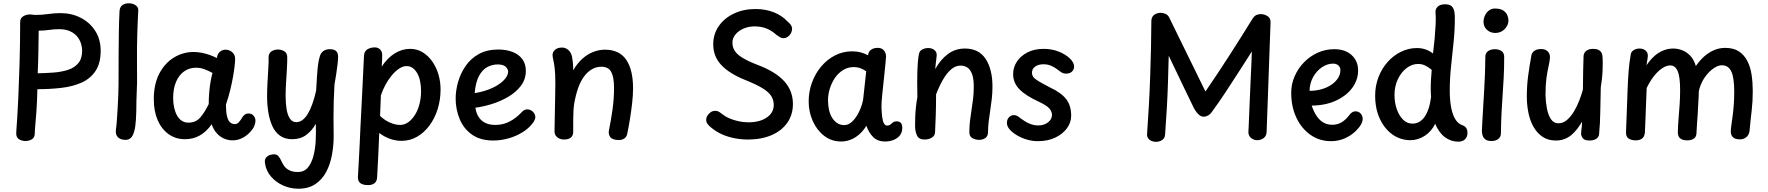

<svg xmlns="http://www.w3.org/2000/svg" viewBox="-20 -845 10780 1171"><path d="M135 15Q114 15 96.5 4.5Q79 -6 79 -31Q79 -41 80.5 -61.5Q82 -82 85 -125.5Q88 -169 91.5 -246.5Q95 -324 99 -447Q101 -515 102 -581.5Q103 -648 103 -711Q103 -734 121.5 -745.5Q140 -757 163 -757Q171 -757 178.5 -755.5Q186 -754 199 -754Q237 -754 274.5 -759.5Q312 -765 349 -765Q417 -765 472.5 -736.5Q528 -708 561 -656.5Q594 -605 594 -535Q594 -459 562.5 -412Q531 -365 477 -341Q423 -317 353.5 -309Q284 -301 208 -301Q206 -219 202 -164.5Q198 -110 195 -78Q192 -46 192 -31Q192 -6 174.5 4.5Q157 15 135 15ZM210 -398Q259 -399 306.5 -402.5Q354 -406 393.5 -418.5Q433 -431 457 -459Q481 -487 481 -537Q481 -555 474.5 -577.5Q468 -600 452.5 -620Q437 -640 409.5 -653.5Q382 -667 341 -667Q310 -667 279 -662.5Q248 -658 216 -658Q215 -592 214 -527.5Q213 -463 210 -398Z M709 -776Q710 -801 725.5 -813Q741 -825 767 -825Q782 -825 795.5 -819.5Q809 -814 817 -803.5Q825 -793 823 -776Q819 -703 817 -627.5Q815 -552 815.5 -479.5Q816 -407 816 -343L812 -230Q812 -162 809 -115.5Q806 -69 799 -46Q791 -16 778 -4Q765 8 746 8Q715 8 699 -8Q683 -24 687 -55Q690 -73 692.5 -108Q695 -143 697.5 -185Q700 -227 701.5 -266.5Q703 -306 703 -333Q703 -438 703.5 -517Q704 -596 705 -658.5Q706 -721 709 -776Z M918 -240Q918 -332 951.5 -396Q985 -460 1040.5 -494Q1096 -528 1161 -528Q1186 -528 1210.5 -523Q1235 -518 1258.5 -510Q1282 -502 1302 -491L1307 -509Q1312 -523 1325.5 -532.5Q1339 -542 1355 -542Q1379 -542 1396.5 -526.5Q1414 -511 1414 -486Q1414 -470 1411 -443Q1408 -416 1401.5 -378.5Q1395 -341 1384.5 -297.5Q1374 -254 1358 -207Q1358 -162 1364.5 -136Q1371 -110 1383 -99Q1395 -88 1413 -88Q1426 -88 1437.5 -100.5Q1449 -113 1460 -133Q1467 -142 1475 -147.5Q1483 -153 1496 -153Q1515 -153 1526.5 -139.5Q1538 -126 1538 -109Q1538 -96 1532.5 -80.5Q1527 -65 1517 -53Q1496 -25 1465 -7Q1434 11 1398 11Q1371 11 1346 0Q1321 -11 1301.5 -33Q1282 -55 1271 -87Q1239 -42 1199 -19Q1159 4 1108 4Q1051 4 1008 -27Q965 -58 941.5 -112.5Q918 -167 918 -240ZM1036 -246Q1036 -216 1042 -189Q1048 -162 1059.5 -141Q1071 -120 1088.5 -108.5Q1106 -97 1129 -97Q1174 -97 1201 -128Q1228 -159 1253 -210Q1253 -246 1256 -281.5Q1259 -317 1264.5 -348Q1270 -379 1276 -400Q1249 -415 1225 -423.5Q1201 -432 1175 -432Q1135 -432 1103.5 -410Q1072 -388 1054 -346.5Q1036 -305 1036 -246Z M1618 -494Q1618 -521 1636 -532Q1654 -543 1674 -543Q1697 -543 1714.5 -532Q1732 -521 1732 -494Q1732 -460 1729.5 -419.5Q1727 -379 1724.5 -337.5Q1722 -296 1722 -259Q1722 -218 1727.5 -181.5Q1733 -145 1747.5 -122.5Q1762 -100 1787 -100Q1826 -100 1856.5 -149.5Q1887 -199 1908 -292Q1911 -344 1913.5 -382Q1916 -420 1919.5 -447.5Q1923 -475 1929 -496Q1935 -521 1951 -533Q1967 -545 1993 -545Q2018 -545 2030 -533.5Q2042 -522 2042 -500Q2042 -481 2038.5 -451Q2035 -421 2030 -389Q2025 -357 2020 -330Q2017 -281 2015.5 -231Q2014 -181 2014 -131Q2014 -103 2014.5 -73Q2015 -43 2015 -13Q2015 43 2004.5 100Q1994 157 1969.5 203.5Q1945 250 1903 278Q1861 306 1799 306Q1752 306 1707.5 286.5Q1663 267 1632.5 231.5Q1602 196 1596 149Q1593 130 1601.5 118Q1610 106 1624.5 101Q1639 96 1651 96Q1668 96 1678 107.5Q1688 119 1697 139Q1704 156 1716 171Q1728 186 1748 195Q1768 204 1797 204Q1835 204 1857.5 177Q1880 150 1891.5 106.5Q1903 63 1905.5 11.5Q1908 -40 1906 -90Q1882 -47 1847 -21.5Q1812 4 1762 4Q1717 4 1687 -18Q1657 -40 1640.5 -77Q1624 -114 1616.5 -160.5Q1609 -207 1609 -257Q1609 -298 1611.5 -343.5Q1614 -389 1616.5 -429Q1619 -469 1618 -494Z M2224 284Q2195 284 2178.5 272.5Q2162 261 2163 234Q2166 176 2169 126Q2172 76 2174 27.5Q2176 -21 2178.5 -73.5Q2181 -126 2184.5 -188.5Q2188 -251 2191.5 -329Q2195 -407 2200 -506Q2202 -534 2222 -545Q2242 -556 2265 -556Q2287 -556 2299 -542.5Q2311 -529 2311 -512Q2311 -496 2310.5 -480.5Q2310 -465 2308 -439Q2344 -493 2388.5 -520Q2433 -547 2481 -547Q2524 -547 2558 -526Q2592 -505 2616.5 -470Q2641 -435 2654 -391Q2667 -347 2667 -299Q2667 -237 2649.5 -180.5Q2632 -124 2600 -80.5Q2568 -37 2524.5 -11.5Q2481 14 2429 14Q2393 14 2358 1.5Q2323 -11 2293 -34Q2290 38 2287 103.5Q2284 169 2280 237Q2279 260 2264.5 272Q2250 284 2224 284ZM2420 -83Q2446 -83 2469 -99Q2492 -115 2510 -143Q2528 -171 2538 -209Q2548 -247 2548 -290Q2548 -323 2542 -351Q2536 -379 2524 -399.5Q2512 -420 2496 -431Q2480 -442 2459 -442Q2438 -442 2415 -427Q2392 -412 2370.5 -386.5Q2349 -361 2331.5 -329Q2314 -297 2303 -263Q2302 -230 2300.5 -201Q2299 -172 2298 -138Q2325 -112 2358 -97.5Q2391 -83 2420 -83Z M2759 -244Q2759 -293 2774 -345.5Q2789 -398 2820 -443Q2851 -488 2900.5 -515.5Q2950 -543 3020 -543Q3066 -543 3104 -529Q3142 -515 3164.5 -486Q3187 -457 3187 -413Q3187 -362 3157.5 -322.5Q3128 -283 3080.5 -255Q3033 -227 2979.5 -210.5Q2926 -194 2879 -188Q2888 -135 2919 -109Q2950 -83 3001 -83Q3049 -83 3089.5 -104.5Q3130 -126 3167 -166Q3173 -172 3180.5 -175Q3188 -178 3195 -178Q3209 -178 3220 -171.5Q3231 -165 3238 -154Q3245 -143 3245 -130Q3245 -123 3241 -114Q3237 -105 3232 -98Q3206 -62 3165.5 -37.5Q3125 -13 3079 -0.5Q3033 12 2989 12Q2909 12 2858 -24.5Q2807 -61 2783 -120Q2759 -179 2759 -244ZM2875 -277Q2936 -287 2981.5 -308Q3027 -329 3053 -356Q3079 -383 3079 -408Q3079 -424 3064 -438Q3049 -452 3015 -452Q2983 -452 2953 -436.5Q2923 -421 2902 -383Q2881 -345 2875 -277Z M3367 -338Q3367 -396 3363 -429Q3359 -462 3354.5 -480Q3350 -498 3350 -509Q3350 -528 3365.5 -541.5Q3381 -555 3408 -555Q3429 -555 3446 -540.5Q3463 -526 3469 -498Q3471 -487 3473.5 -467.5Q3476 -448 3476 -416Q3500 -458 3531 -486Q3562 -514 3597.5 -528Q3633 -542 3669 -542Q3757 -542 3799 -481Q3841 -420 3841 -306Q3841 -266 3835.5 -217Q3830 -168 3822 -118.5Q3814 -69 3805 -27Q3801 -9 3787 0Q3773 9 3756 9Q3715 9 3702 -9Q3689 -27 3694 -51Q3706 -108 3715.5 -175.5Q3725 -243 3725 -308Q3725 -374 3708 -406Q3691 -438 3648 -438Q3616 -438 3589 -422Q3562 -406 3541 -377Q3520 -348 3505.5 -306.5Q3491 -265 3482 -213Q3479 -193 3477.5 -168Q3476 -143 3476 -111.5Q3476 -80 3476 -41Q3476 -18 3461.5 -6Q3447 6 3419 6Q3404 6 3391 0Q3378 -6 3370 -17Q3362 -28 3362 -44Q3362 -67 3363 -102.5Q3364 -138 3364.5 -179Q3365 -220 3366 -261.5Q3367 -303 3367 -338Z M4783 -714Q4811 -692 4811 -670Q4810 -652 4802 -639Q4794 -626 4782 -619Q4770 -612 4759 -612Q4747 -612 4737 -618Q4727 -624 4716 -632Q4686 -659 4654 -671.5Q4622 -684 4582 -684Q4546 -684 4515.5 -671Q4485 -658 4466 -635.5Q4447 -613 4447 -584Q4447 -557 4461.5 -534.5Q4476 -512 4510 -491.5Q4544 -471 4601 -449Q4710 -408 4763 -349.5Q4816 -291 4816 -211Q4816 -145 4781.5 -96Q4747 -47 4685 -20.5Q4623 6 4542 6Q4500 6 4459.5 -2Q4419 -10 4384 -25.5Q4349 -41 4321 -64Q4306 -75 4296.5 -87.5Q4287 -100 4287 -113Q4287 -128 4295 -140.5Q4303 -153 4315 -161Q4327 -169 4341 -169Q4356 -169 4367 -162Q4378 -155 4392 -144Q4405 -133 4430 -122.5Q4455 -112 4485 -105.5Q4515 -99 4545 -99Q4613 -99 4656 -128Q4699 -157 4699 -205Q4699 -235 4684 -259Q4669 -283 4632 -306Q4595 -329 4528 -356Q4430 -395 4380 -447.5Q4330 -500 4330 -575Q4330 -637 4363.5 -685.5Q4397 -734 4455.5 -762Q4514 -790 4588 -790Q4649 -790 4699.5 -770Q4750 -750 4783 -714Z M4912 -226Q4912 -286 4932 -341Q4952 -396 4988 -439Q5024 -482 5072.5 -507Q5121 -532 5177 -532Q5206 -532 5231 -525Q5256 -518 5274 -508Q5277 -531 5292 -541.5Q5307 -552 5329 -553Q5349 -554 5361 -546Q5373 -538 5378.5 -526Q5384 -514 5384 -501Q5384 -490 5380.5 -458.5Q5377 -427 5372.5 -379.5Q5368 -332 5361 -271Q5358 -246 5357 -224.5Q5356 -203 5356 -193Q5357 -156 5360.5 -130.5Q5364 -105 5371.5 -92Q5379 -79 5390 -79Q5403 -79 5410.5 -85.5Q5418 -92 5426 -98.5Q5434 -105 5448 -105Q5466 -105 5474.5 -95Q5483 -85 5483 -64Q5483 -48 5477.5 -35Q5472 -22 5461 -11Q5446 3 5424.5 10.5Q5403 18 5378 18Q5332 18 5305 -9.5Q5278 -37 5264 -78Q5245 -47 5220.5 -25.5Q5196 -4 5168 7Q5140 18 5111 18Q5051 18 5006 -17Q4961 -52 4936.5 -108Q4912 -164 4912 -226ZM5244 -236 5263 -410Q5245 -423 5226.5 -429.5Q5208 -436 5187 -436Q5152 -436 5122.5 -418Q5093 -400 5072.5 -370Q5052 -340 5041 -304.5Q5030 -269 5030 -234Q5030 -203 5036 -175.5Q5042 -148 5055 -127Q5068 -106 5086.5 -94Q5105 -82 5129 -82Q5155 -82 5178 -104Q5201 -126 5218.5 -161.5Q5236 -197 5244 -236Z M5584 -513Q5587 -529 5596.5 -537.5Q5606 -546 5618.5 -549Q5631 -552 5641 -552Q5663 -552 5678 -540.5Q5693 -529 5693 -510Q5693 -504 5691 -489Q5689 -474 5687 -457Q5685 -440 5684 -424Q5717 -483 5762 -516Q5807 -549 5865 -549Q5950 -549 5991.5 -485.5Q6033 -422 6033 -318Q6033 -280 6029 -243.5Q6025 -207 6019.5 -172.5Q6014 -138 6010 -104.5Q6006 -71 6006 -41Q6006 -14 5989.5 -3Q5973 8 5952 8Q5929 8 5910.5 -2.5Q5892 -13 5892 -38Q5892 -75 5896 -108.5Q5900 -142 5905.5 -176Q5911 -210 5915 -244.5Q5919 -279 5919 -316Q5919 -368 5907.5 -396Q5896 -424 5878 -434.5Q5860 -445 5838 -445Q5808 -445 5781 -422Q5754 -399 5731 -359Q5708 -319 5689 -269Q5689 -194 5687 -137.5Q5685 -81 5683 -41Q5683 -18 5664 -6Q5645 6 5619 6Q5584 6 5572.5 -19Q5561 -44 5561 -77Q5561 -104 5562 -133.5Q5563 -163 5566.5 -194Q5570 -225 5575 -252Q5574 -307 5574 -346Q5574 -385 5575 -414Q5576 -443 5578 -466.5Q5580 -490 5584 -513Z M6531 -439Q6531 -421 6518 -408.5Q6505 -396 6482 -396Q6466 -396 6454 -403.5Q6442 -411 6430 -421Q6411 -435 6390.5 -444Q6370 -453 6344 -453Q6313 -453 6293.5 -439Q6274 -425 6274 -402Q6274 -388 6281.5 -376.5Q6289 -365 6313 -350.5Q6337 -336 6385 -311Q6452 -280 6482.5 -240.5Q6513 -201 6513 -140Q6513 -98 6487.5 -63Q6462 -28 6416.5 -6Q6371 16 6309 16Q6277 16 6244 6.5Q6211 -3 6183 -19.5Q6155 -36 6138 -55.5Q6121 -75 6121 -95Q6121 -116 6133.5 -129.5Q6146 -143 6164 -143Q6173 -143 6182.5 -138.5Q6192 -134 6205 -123Q6216 -115 6231.5 -105Q6247 -95 6268 -87.5Q6289 -80 6313 -80Q6348 -80 6372 -99Q6396 -118 6396 -143Q6396 -166 6379 -184.5Q6362 -203 6317 -224Q6234 -262 6196.5 -301.5Q6159 -341 6159 -393Q6159 -435 6182.5 -470Q6206 -505 6247.5 -526Q6289 -547 6345 -547Q6396 -547 6438 -530Q6480 -513 6505.5 -488Q6531 -463 6531 -439Z M7086 -27Q7085 -2 7068 9Q7051 20 7030 20Q7017 20 7004 15Q6991 10 6983 -1Q6975 -12 6976 -29Q6982 -112 6987 -202.5Q6992 -293 6995 -383.5Q6998 -474 7000 -558.5Q7002 -643 7002 -713Q7002 -733 7010 -744.5Q7018 -756 7031.5 -761.5Q7045 -767 7058 -767Q7072 -767 7087 -761Q7102 -755 7110 -740L7332 -287Q7408 -398 7480 -510Q7552 -622 7618 -729Q7630 -748 7643 -753.5Q7656 -759 7669 -759Q7684 -759 7698 -753.5Q7712 -748 7721 -737Q7730 -726 7729 -706L7724 -569Q7720 -436 7714.5 -301.5Q7709 -167 7705 -40Q7704 -17 7688.5 -4Q7673 9 7650 10Q7629 11 7611 -3Q7593 -17 7594 -41Q7595 -51 7596 -81.5Q7597 -112 7599 -156Q7601 -200 7603 -251Q7605 -302 7607.5 -353.5Q7610 -405 7612 -451Q7614 -497 7615 -531Q7576 -470 7535.5 -407Q7495 -344 7454.5 -282.5Q7414 -221 7373 -165Q7361 -147 7346.5 -140Q7332 -133 7322 -133Q7302 -133 7285 -152Q7268 -171 7256 -197Q7249 -212 7233.5 -243.5Q7218 -275 7197.5 -318Q7177 -361 7154 -409Q7131 -457 7108 -505Q7106 -426 7103.5 -346Q7101 -266 7096.5 -186Q7092 -106 7086 -27Z M7855 -279Q7855 -332 7876 -380Q7897 -428 7933 -465Q7969 -502 8016.5 -523.5Q8064 -545 8118 -545Q8184 -545 8223.5 -509Q8263 -473 8263 -415Q8263 -358 8228 -310Q8193 -262 8129.5 -232Q8066 -202 7980 -201Q7993 -162 8011.5 -135.5Q8030 -109 8053.5 -96.5Q8077 -84 8105 -84Q8136 -84 8160.5 -98Q8185 -112 8206 -139Q8217 -154 8226.5 -160Q8236 -166 8246 -166Q8267 -166 8279 -152Q8291 -138 8291 -120Q8291 -104 8280.5 -85.5Q8270 -67 8248 -45Q8217 -16 8179 0Q8141 16 8098 16Q8027 16 7972 -23Q7917 -62 7886 -128.5Q7855 -195 7855 -279ZM7967 -291Q8005 -291 8039 -300.5Q8073 -310 8099 -327.5Q8125 -345 8140 -368Q8155 -391 8155 -417Q8155 -435 8142.5 -446Q8130 -457 8111 -457Q8076 -457 8043.5 -435.5Q8011 -414 7989.5 -376.5Q7968 -339 7967 -291Z M8735 -773Q8735 -787 8743 -798Q8751 -809 8764 -814Q8777 -819 8793 -819Q8812 -819 8825.5 -812.5Q8839 -806 8846 -788Q8853 -770 8853 -737Q8853 -663 8845.5 -589Q8838 -515 8830 -441Q8822 -367 8822 -293Q8822 -232 8831 -187Q8840 -142 8857 -116Q8874 -90 8897 -82Q8930 -72 8930 -34Q8930 -11 8915.5 4Q8901 19 8874 19Q8830 19 8793.5 -7.5Q8757 -34 8733 -90Q8722 -67 8706 -48.5Q8690 -30 8670 -17Q8650 -4 8628 3Q8606 10 8583 10Q8522 10 8473.5 -24Q8425 -58 8396 -119.5Q8367 -181 8367 -262Q8367 -322 8387.5 -375Q8408 -428 8444 -468Q8480 -508 8526 -530Q8572 -552 8622 -552Q8649 -552 8673 -544Q8697 -536 8720 -519Q8726 -566 8730 -611.5Q8734 -657 8736 -697.5Q8738 -738 8735 -773ZM8485 -266Q8485 -219 8499 -179Q8513 -139 8537.5 -115Q8562 -91 8594 -91Q8616 -91 8634.5 -101Q8653 -111 8667.5 -131Q8682 -151 8692.5 -182Q8703 -213 8708 -253Q8706 -277 8706 -307.5Q8706 -338 8708 -367.5Q8710 -397 8712 -419Q8692 -436 8672 -445.5Q8652 -455 8629 -455Q8592 -455 8559 -430Q8526 -405 8505.5 -362Q8485 -319 8485 -266Z M9039 -498Q9039 -514 9047 -524.5Q9055 -535 9068.5 -540Q9082 -545 9095 -545Q9122 -545 9138 -533.5Q9154 -522 9154 -498Q9154 -428 9151 -372.5Q9148 -317 9144.5 -266.5Q9141 -216 9138 -160.5Q9135 -105 9134 -32Q9134 -10 9118 2.5Q9102 15 9077 15Q9052 15 9039.5 5.5Q9027 -4 9022.5 -18Q9018 -32 9018 -47Q9018 -56 9020 -91Q9022 -126 9025 -177.5Q9028 -229 9031.5 -287Q9035 -345 9037 -400Q9039 -455 9039 -498ZM9028 -712Q9028 -732 9037 -751Q9046 -770 9061.5 -781.5Q9077 -793 9096 -793Q9132 -793 9150 -780Q9168 -767 9174 -750Q9180 -733 9180 -721Q9180 -690 9156.5 -667Q9133 -644 9100 -644Q9070 -644 9049 -663Q9028 -682 9028 -712Z M9469 12Q9421 12 9387.5 -11Q9354 -34 9332.5 -72Q9311 -110 9301.5 -158.5Q9292 -207 9292 -256Q9292 -323 9300.5 -385.5Q9309 -448 9320 -507Q9322 -523 9337.5 -534.5Q9353 -546 9379 -546Q9406 -546 9420.5 -530.5Q9435 -515 9433 -492Q9431 -468 9424 -438Q9417 -408 9411.5 -367Q9406 -326 9406 -266Q9407 -223 9414.5 -183.5Q9422 -144 9439 -118.5Q9456 -93 9484 -93Q9513 -93 9537 -113.5Q9561 -134 9580 -166Q9599 -198 9612.5 -233.5Q9626 -269 9634 -298Q9635 -355 9635.5 -407Q9636 -459 9638 -502Q9639 -523 9654.5 -535Q9670 -547 9696 -547Q9717 -547 9729.5 -540.5Q9742 -534 9748 -522Q9754 -510 9754 -494Q9755 -482 9755 -461Q9755 -440 9754 -415Q9753 -390 9750 -363Q9747 -336 9743 -311Q9741 -229 9740 -160.5Q9739 -92 9733 -30Q9733 -11 9717 0.5Q9701 12 9674 12Q9644 12 9633.5 -2Q9623 -16 9623 -31Q9623 -40 9624.5 -50.5Q9626 -61 9627.5 -74Q9629 -87 9629 -103Q9616 -81 9600.5 -60.5Q9585 -40 9566 -23.5Q9547 -7 9523 2.5Q9499 12 9469 12Z M9926 -514Q9929 -531 9945 -540Q9961 -549 9979 -549Q10002 -549 10016 -537Q10030 -525 10030 -506Q10030 -496 10027.5 -483Q10025 -470 10022 -447Q10045 -481 10070.5 -503.5Q10096 -526 10125 -537.5Q10154 -549 10185 -549Q10213 -549 10240 -538.5Q10267 -528 10289 -505Q10311 -482 10323 -442Q10345 -475 10373 -500Q10401 -525 10433.5 -539Q10466 -553 10501 -553Q10553 -553 10585.5 -531.5Q10618 -510 10637 -473Q10656 -436 10663 -388.5Q10670 -341 10670 -290Q10670 -257 10668.5 -230.5Q10667 -204 10664 -176.5Q10661 -149 10657.5 -117.5Q10654 -86 10650 -44Q10646 -20 10629.5 -7.5Q10613 5 10593 5Q10561 5 10548.5 -8.5Q10536 -22 10536 -44Q10536 -55 10539 -77.5Q10542 -100 10546.5 -132Q10551 -164 10554 -203Q10557 -242 10557 -285Q10557 -372 10539 -409.5Q10521 -447 10482 -447Q10462 -447 10439.5 -433.5Q10417 -420 10396.5 -397.5Q10376 -375 10361.5 -346.5Q10347 -318 10341 -288Q10341 -269 10340 -255Q10339 -241 10338.5 -228.5Q10338 -216 10337 -202Q10336 -173 10334 -145Q10332 -117 10330 -90Q10328 -63 10327 -37Q10327 -12 10312 -0.5Q10297 11 10269 11Q10243 11 10228 -0.5Q10213 -12 10213 -39Q10214 -81 10217.5 -122.5Q10221 -164 10224 -207Q10227 -250 10227 -296Q10227 -377 10212 -411.5Q10197 -446 10167 -446Q10143 -446 10116.5 -428Q10090 -410 10066 -379Q10042 -348 10023 -308Q10021 -258 10019 -208Q10017 -158 10015.5 -114Q10014 -70 10012 -37Q10010 -12 9995.5 -0.5Q9981 11 9956 11Q9929 11 9912.5 -0.5Q9896 -12 9897 -39Q9900 -104 9902 -172Q9904 -240 9907 -309Q9909 -361 9913 -412.5Q9917 -464 9926 -514Z"/></svg>

Font: Playpen Sans Medium
Style: Regular
Weight: 500
Designer: Laura Meseguer, Veronika Burian, José Scaglione
Foundry: TypeTogether
Version: Version 1.001